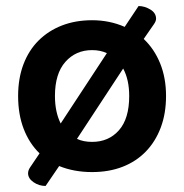

<svg xmlns="http://www.w3.org/2000/svg" viewBox="-20 -555 610 636"><path d="M530 -237Q530 -179 512.5 -132.5Q495 -86 463 -53Q431 -20 386 -2.5Q341 15 285 15Q225 15 176 -5L131 61Q109 61 91 48.5Q73 36 73 19Q73 9 80 -1L111 -47Q77 -80 58.5 -128Q40 -176 40 -237Q40 -295 57.5 -341.5Q75 -388 107.5 -420.5Q140 -453 185 -470.5Q230 -488 285 -488Q343 -488 393 -466L439 -535Q459 -535 478 -523.5Q497 -512 497 -493Q497 -485 490 -475L456 -426Q491 -393 510.5 -345Q530 -297 530 -237ZM408 -237Q408 -291 388 -328L235 -95Q256 -85 285 -85Q340 -85 374 -123.5Q408 -162 408 -237ZM285 -389Q231 -389 196.5 -350Q162 -311 162 -237Q162 -184 181 -146L334 -379Q323 -384 311 -386.5Q299 -389 285 -389Z"/></svg>

Font: Baloo Chettan 2 SemiBold
Style: Regular
Weight: 600
Designer: Maithili Shingre, Unnati Kotecha and Ek Type
Foundry: Ek Type
Version: Version 1.640;hotconv 1.0.111;makeotfexe 2.5.65597; ttfautoh